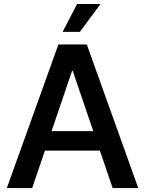

<svg xmlns="http://www.w3.org/2000/svg" viewBox="-20 -953 735 973"><path d="M143.1 0H14.6L275.9 -727.5H419.9L680.7 0H550.8L348.6 -593.8H345.2ZM160.2 -288.6H534.7V-189.9H160.2ZM297.4 -791.5 370.6 -932.6H489.3L384.8 -791.5Z"/></svg>

Font: Inter Cardless Tabular Medium
Style: Regular
Weight: 500
Designer: Rasmus Andersson
Foundry: rsms
Version: Version 4.000;git-4fc901f